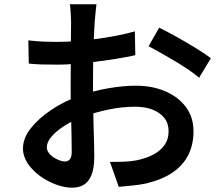

<svg xmlns="http://www.w3.org/2000/svg" viewBox="-20 -828 1040 894"><path d="M429 -808Q428 -800 426.5 -785Q425 -770 423.5 -754.5Q422 -739 421 -727Q419 -699 417.5 -664Q416 -629 415 -590Q414 -551 413.5 -512Q413 -473 413 -436Q413 -396 413.5 -347.5Q414 -299 415.5 -251Q417 -203 418 -163.5Q419 -124 419 -101Q419 -44 405.5 -12Q392 20 369 33Q346 46 315 46Q281 46 241.5 31.5Q202 17 167 -8Q132 -33 109.5 -66.5Q87 -100 87 -137Q87 -185 123.5 -231Q160 -277 219 -316.5Q278 -356 345 -380Q413 -405 484 -417Q555 -429 612 -429Q688 -429 748.5 -403.5Q809 -378 845 -330.5Q881 -283 881 -216Q881 -157 858 -109Q835 -61 787 -27Q739 7 662 26Q628 33 595 36Q562 39 533 42L492 -74Q524 -74 555 -75Q586 -76 613 -81Q655 -89 689.5 -106Q724 -123 744.5 -150.5Q765 -178 765 -217Q765 -254 745 -279Q725 -304 690.5 -317.5Q656 -331 611 -331Q547 -331 483 -317.5Q419 -304 358 -281Q313 -264 276.5 -240Q240 -216 219 -191Q198 -166 198 -142Q198 -129 206.5 -117Q215 -105 228.5 -96Q242 -87 256.5 -81.5Q271 -76 282 -76Q296 -76 305 -86Q314 -96 314 -121Q314 -148 313 -199Q312 -250 310.5 -311.5Q309 -373 309 -432Q309 -475 309.5 -519.5Q310 -564 310 -605Q310 -646 310.5 -677.5Q311 -709 311 -725Q311 -736 310 -752Q309 -768 308 -784Q307 -800 305 -808ZM721 -699Q759 -681 805 -655Q851 -629 893.5 -603Q936 -577 962 -557L907 -466Q889 -482 859 -502.5Q829 -523 794.5 -543.5Q760 -564 727.5 -582.5Q695 -601 672 -613ZM112 -640Q155 -635 187 -634Q219 -633 247 -633Q285 -633 332 -636.5Q379 -640 427.5 -646.5Q476 -653 523 -662Q570 -671 608 -682L610 -571Q569 -562 520 -554Q471 -546 421.5 -540Q372 -534 327.5 -530.5Q283 -527 250 -527Q202 -527 171 -528Q140 -529 114 -532Z"/></svg>

Font: Noto Sans JP Thin SemiBold
Style: Regular
Weight: 600
Version: Version 2.004-H2;hotconv 1.0.118;makeotfexe 2.5.65603